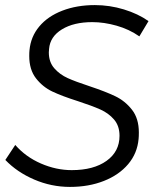

<svg xmlns="http://www.w3.org/2000/svg" viewBox="-20 -728 643 755"><path d="M564 -645 528 -585Q488 -613 438.5 -627Q389 -641 343 -641Q270 -641 223.5 -612.5Q177 -584 173 -536L172 -522Q172 -484 193.5 -459.5Q215 -435 246 -421Q277 -407 332 -389Q395 -368 433.5 -349.5Q472 -331 499 -296.5Q526 -262 526 -207Q526 -191 525 -182Q520 -125 484 -82.5Q448 -40 388.5 -16.5Q329 7 255 7Q182 7 114.5 -22Q47 -51 1 -99L40 -158Q81 -111 141 -85Q201 -59 262 -59Q348 -59 399 -95.5Q450 -132 450 -194Q450 -233 428.5 -258Q407 -283 374.5 -297.5Q342 -312 287 -330Q224 -350 186 -368Q148 -386 121.5 -420Q95 -454 95 -508Q95 -523 96 -531Q101 -584 134.5 -624Q168 -664 225 -686Q282 -708 353 -708Q411 -708 467 -691Q523 -674 564 -645Z"/></svg>

Font: TypoPRO Montserrat Alternates
Style: Italic
Weight: 300
Italic angle: -11.3°
Designer: Julieta Ulanovsky
Foundry: Julieta Ulanovsky
Version: Version 6.001